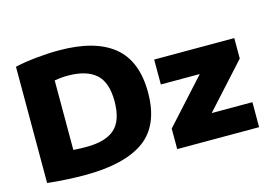

<svg xmlns="http://www.w3.org/2000/svg" viewBox="-98 -940 1592 1139"><g transform="rotate(-15 697.5 -370.5)"><path d="M293.5 7.5Q244 7.5 182.8 4.2Q121.5 1 65.5 -5.5V-719.5Q122 -732.5 195.2 -740Q268.5 -747.5 335.5 -747.5Q556.5 -747.5 669.8 -655.8Q783 -564 783 -370Q783 -169.5 661.5 -81Q540 7.5 293.5 7.5ZM347.5 -152Q465.5 -152 521.5 -202.8Q577.5 -253.5 577.5 -371.5Q577.5 -487.5 520 -538.2Q462.5 -589 347.5 -589Q307 -589 266.5 -581.5V-155Q286 -153 305.8 -152.5Q325.5 -152 347.5 -152ZM863 0V-126L1107.5 -395.5H868.5V-548.5H1360.5V-423L1116 -153.5H1366V0Z"/></g></svg>

Font: Encode Sans SmExp XBd
Style: Regular
Weight: 800
Width: 6
Designer: Multiple Designers
Foundry: Impallari Type
Version: Version 3.002; ttfautohint (v1.8.3) -l 8 -r 50 -G 200 -x 14 